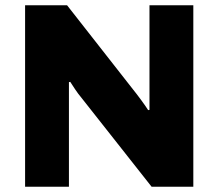

<svg xmlns="http://www.w3.org/2000/svg" viewBox="-20 -707 827 727"><path d="M75 0H241V-396L246 -397C256 -382 271 -357 289 -336L554 0H712V-687H546V-291L541 -290C530 -308 498 -351 484 -368L234 -687H75Z"/></svg>

Font: Archivo ExtraBold
Style: Regular
Weight: 800
Designer: Hector Gatti
Foundry: Omnibus-Type
Version: Version 2.001